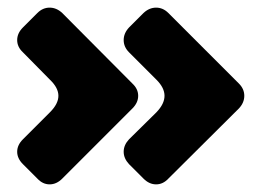

<svg xmlns="http://www.w3.org/2000/svg" viewBox="-20 -572 686 503"><path d="M390 -278 318 -207Q304 -192 304 -174.5Q304 -157 318 -142L356 -104Q371 -89 389 -89Q407 -89 421 -104L606 -288Q620 -303 620 -321Q620 -339 606 -353L421 -538Q407 -552 389 -552Q371 -552 356 -538L318 -500Q304 -485 304 -467Q304 -449 318 -435L390 -363Q411 -342 411 -321Q411 -300 390 -278ZM111 -278 40 -207Q25 -192 25 -174.5Q25 -157 40 -142L78 -104Q92 -89 110 -89Q128 -89 143 -104L327 -288Q342 -303 342 -321Q342 -339 327 -353L143 -538Q128 -552 110 -552Q92 -552 78 -538L40 -500Q25 -485 25 -467Q25 -449 40 -435L111 -363Q133 -342 133 -321Q133 -300 111 -278Z"/></svg>

Font: Bolota
Style: Bold
Weight: 240
Designer: Gabriel Pang
Version: Version 1.000